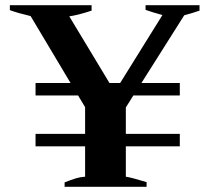

<svg xmlns="http://www.w3.org/2000/svg" viewBox="-20 -720 802 740"><path d="M749 -700V-679Q720 -669 690 -661L525 -400H673V-352H494L465 -306V-204H673V-156H465V-39Q486 -36 545 -18V0H229V-17Q254 -27 272 -32.5Q290 -38 308 -39V-156H117V-204H308V-307L281 -352H117V-400H252L98 -658Q47 -670 18 -681V-700H333V-679Q282 -662 247 -657L402 -400H443L606 -662Q566 -673 541 -682V-700Z"/></svg>

Font: Trirong Bold
Style: Regular
Weight: 700
Designer: Katatrad Team
Foundry: CadsonDemak
Version: Version 1.000